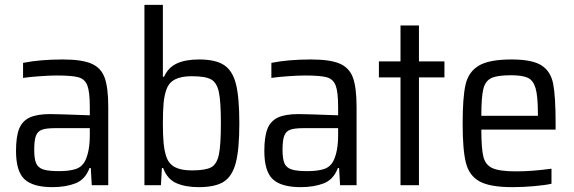

<svg xmlns="http://www.w3.org/2000/svg" viewBox="-20 -763 2366 791"><path d="M46 -141Q46 -199 58.5 -231.5Q71 -264 101.5 -278.5Q132 -293 187 -293Q215 -293 350 -288V-322Q350 -384 340 -410.5Q330 -437 303.5 -444.5Q277 -452 214 -452Q186 -452 143.5 -449Q101 -446 75 -442V-504Q145 -518 238 -518Q318 -518 357.5 -500.5Q397 -483 411.5 -442Q426 -401 426 -322V0H358L354 -71H349Q331 -23 290.5 -7.5Q250 8 196 8Q116 8 81 -24.5Q46 -57 46 -141ZM331 -101Q350 -140 350 -206V-235H207Q170 -235 152.5 -228.5Q135 -222 128 -203.5Q121 -185 121 -146Q121 -108 129 -90Q137 -72 158 -65Q179 -58 223 -58Q265 -58 291.5 -66.5Q318 -75 331 -101Z M652 -71H647L643 0H575V-743H651V-447H656Q673 -485 708.5 -501.5Q744 -518 800 -518Q868 -518 903 -495Q938 -472 952 -417Q966 -362 966 -255Q966 -148 951.5 -92.5Q937 -37 902 -14.5Q867 8 799 8Q744 8 706.5 -8.5Q669 -25 652 -71ZM890 -255Q890 -346 881.5 -384.5Q873 -423 849.5 -436Q826 -449 770 -449Q727 -449 701.5 -436Q676 -423 666 -395Q657 -371 654 -338.5Q651 -306 651 -255Q651 -206 654 -174Q657 -142 665 -118Q675 -88 700.5 -74.5Q726 -61 770 -61Q826 -61 849.5 -73.5Q873 -86 881.5 -125Q890 -164 890 -255Z M1069 -141Q1069 -199 1081.5 -231.5Q1094 -264 1124.5 -278.5Q1155 -293 1210 -293Q1238 -293 1373 -288V-322Q1373 -384 1363 -410.5Q1353 -437 1326.5 -444.5Q1300 -452 1237 -452Q1209 -452 1166.5 -449Q1124 -446 1098 -442V-504Q1168 -518 1261 -518Q1341 -518 1380.5 -500.5Q1420 -483 1434.5 -442Q1449 -401 1449 -322V0H1381L1377 -71H1372Q1354 -23 1313.5 -7.5Q1273 8 1219 8Q1139 8 1104 -24.5Q1069 -57 1069 -141ZM1354 -101Q1373 -140 1373 -206V-235H1230Q1193 -235 1175.5 -228.5Q1158 -222 1151 -203.5Q1144 -185 1144 -146Q1144 -108 1152 -90Q1160 -72 1181 -65Q1202 -58 1246 -58Q1288 -58 1314.5 -66.5Q1341 -75 1354 -101Z M1630 0V-444H1541V-510H1630V-658H1706V-510H1811V-444H1706V0Z M2269 -229H1963Q1963 -151 1971.5 -117Q1980 -83 2009.5 -70Q2039 -57 2107 -57Q2171 -57 2252 -68V-6Q2225 0 2179.5 4Q2134 8 2091 8Q1999 8 1956 -15.5Q1913 -39 1899.5 -92Q1886 -145 1886 -254Q1886 -362 1898 -414.5Q1910 -467 1952.5 -492.5Q1995 -518 2087 -518Q2173 -518 2211 -493.5Q2249 -469 2259 -417.5Q2269 -366 2269 -255ZM1963 -286H2196V-296Q2196 -367 2186.5 -399.5Q2177 -432 2154.5 -442.5Q2132 -453 2085 -453Q2028 -453 2003.5 -441Q1979 -429 1971 -395.5Q1963 -362 1963 -286Z"/></svg>

Font: Assailand
Style: Regular
Weight: 400
Designer: Hector Gatti with collaboration of the Omnibus-Type team
Foundry: Omnibus-Type
Version: Version 0.072;October 19, 2019;FontCreator 12.0.0.2547 64-bi